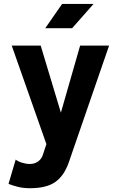

<svg xmlns="http://www.w3.org/2000/svg" viewBox="-20 -743 606 990"><path d="M334 96.2Q309.6 164.6 264.2 196Q218.8 227.5 134.3 227.5Q99.6 227.5 71.3 220.2Q43 212.9 23.9 205.1L61 79.6Q71.8 89.4 93.3 95.9Q114.7 102.5 134.3 102.5Q158.7 102.5 177 89.1Q195.3 75.7 201.7 53.2L219.2 0L40.5 -507.8H189.9L293.9 -162.1L393.1 -507.8H542.5L367.2 0ZM352.1 -597.7H213.4L300.3 -722.7H462.4Z"/></svg>

Font: Giphurs
Style: Bold
Weight: 700
Version: Version 0.920; ttfautohint (v1.8.4.7-5d5b)